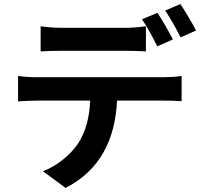

<svg xmlns="http://www.w3.org/2000/svg" viewBox="-20 -851 996 945"><path d="M160.9 -355.8H424C420.1 -274.9 403.1 -204.2 364 -144.2C326 -88.1 258.9 -33 191.1 -8.2L302.9 73.9C475.9 -14.2 547.2 -169.7 556.1 -355.8H786.9C813.9 -355.8 849.8 -355.1 873.9 -353V-476.9C849.1 -473 806.8 -470.9 786.9 -470.9H160.9C131 -470.9 98 -473 68.9 -476.9V-351.9C95.9 -354 132.8 -355.8 160.9 -355.8ZM180 -721.9V-598C208.1 -600.1 250 -600.9 282 -600.9H595.2C628.2 -600.9 665.1 -600.1 698.2 -598V-721.9C665.1 -717 627.1 -714.1 595.2 -714.1H282C250 -714.1 209.9 -717 180 -721.9ZM679 -756C704.9 -719.1 734 -663 753.9 -622.9L831 -657C812.9 -692.1 779.1 -752.1 755 -788ZM869 -666.9 945 -701C927.9 -734 892.8 -794 867.9 -831L793 -799C817.8 -763.1 849.1 -707 869 -666.9Z"/></svg>

Font: Karasuma Gothic
Style: Bold
Weight: 700
Designer: Rasmus Andersson / Ryoko Nishizuka
Foundry: Genbu
Version: Version 1.00